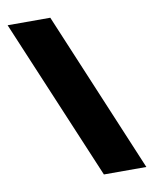

<svg xmlns="http://www.w3.org/2000/svg" viewBox="-81 -772 668 833"><g transform="rotate(-10 253.0 -355.0)"><path d="M496 0 198 -710H10L309 0Z"/></g></svg>

Font: Catamaran Black
Style: Regular
Weight: 900
Designer: Pria Ravichandran
Version: Version 2.000